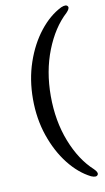

<svg xmlns="http://www.w3.org/2000/svg" viewBox="-95 -777 516 945"><g transform="rotate(-10 163.0 -304.5)"><path d="M66 -305Q66 -403 95 -488Q124 -573 173 -635.2Q222 -697.5 281.5 -727Q308.5 -738.5 315.5 -724.5Q320.5 -714.5 302 -695.5Q236 -635 195.5 -532Q155 -429 155 -305Q155 -180.5 195.2 -77.5Q235.5 25.5 302 86Q321 105 315.5 115Q308.5 129 281.5 117.5Q222 87.5 173.2 25.5Q124.5 -36.5 95.2 -121.5Q66 -206.5 66 -305Z"/></g></svg>

Font: Fraunces 72pt Soft
Style: Regular
Weight: 400
Version: Version 1.000;[b76b70a41]